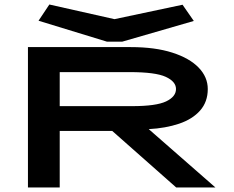

<svg xmlns="http://www.w3.org/2000/svg" viewBox="-20 -832 1040 852"><path d="M104 0V-623H560Q668 -623 744.5 -598.5Q821 -574 861.5 -532Q902 -490 902 -437Q902 -380 868 -341.5Q834 -303 774.5 -283Q715 -263 640 -259L936 0H762L478 -251H245V0ZM245 -361H566Q673 -361 717 -382Q761 -403 761 -437Q761 -470 715.5 -491Q670 -512 556 -512H245ZM790 -811 840 -739 522 -647H455L151 -740L199 -812L488 -747Z"/></svg>

Font: Inconsolata UltraExpanded ExtraBold
Style: Regular
Weight: 800
Width: 9
Monospace: yes
Designer: Raph Levien, Cyreal, Brenton Simpson
Foundry: Raph Levien, Cyreal, Google
Version: Version 3.001; ttfautohint (v1.8.2.53-6de2)